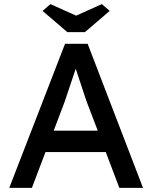

<svg xmlns="http://www.w3.org/2000/svg" viewBox="-20 -913 740 933"><path d="M25 0 296 -700H406L675 0H560L494 -174H201L135 0ZM187 -860 225 -893 350 -837 475 -893 513 -860 393 -757H307ZM241 -278H455L400 -422L348 -579Q301 -437 294 -418Z"/></svg>

Font: Easer Grotesk
Style: Regular
Weight: 400
Designer: Boardeaser, Bonnie Shaver-Troup, Thomas Jockin
Foundry: Lexend
Version: Version 1.008;Glyphs 3.1.2 (3151)